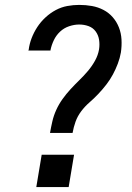

<svg xmlns="http://www.w3.org/2000/svg" viewBox="-20 -763 540 783"><path d="M184 -221Q188 -244 193.5 -268Q199 -292 209.5 -315Q220 -338 235 -359Q250 -380 267.5 -399Q285 -418 303.5 -436Q322 -454 338.5 -473.5Q355 -493 367.5 -515.5Q380 -538 384 -562Q387 -582 384 -601Q381 -620 370 -635Q359 -650 341 -656.5Q323 -663 303 -663Q283 -663 262 -656Q241 -649 225 -634Q209 -619 199.5 -599Q190 -579 186 -559Q186 -558 186 -558Q186 -558 186 -557H96Q96 -558 96 -558.5Q96 -559 97 -560Q100 -584 109 -607.5Q118 -631 132 -652.5Q146 -674 165.5 -692Q185 -710 207.5 -722Q230 -734 254.5 -738.5Q279 -743 303 -743Q330 -743 355 -738.5Q380 -734 402 -722.5Q424 -711 440 -692.5Q456 -674 465 -651Q474 -628 475.5 -602Q477 -576 473 -549Q469 -526 460.5 -503.5Q452 -481 440.5 -459.5Q429 -438 413.5 -418Q398 -398 381 -380Q364 -362 345 -345.5Q326 -329 311 -309Q296 -289 288 -266.5Q280 -244 276 -221ZM128 0 150 -132H282L260 0Z"/></svg>

Font: Iosevka SS04 Medium Oblique
Style: Regular
Weight: 500
Italic angle: -9°
Monospace: yes
Designer: Belleve Invis
Foundry: Belleve Invis
Version: Version 19.0.0; ttfautohint (v1.8.4)